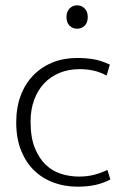

<svg xmlns="http://www.w3.org/2000/svg" viewBox="-20 -694 467 722"><path d="M277 -30Q309 -30 335 -37Q361 -44 384 -55L395 -19Q368 -5 338.5 1.5Q309 8 271 8Q224 8 182.5 -7Q141 -22 109.5 -52Q78 -82 59.5 -127.5Q41 -173 41 -234Q41 -290 58 -335Q75 -380 106 -411.5Q137 -443 178.5 -459.5Q220 -476 270 -476Q301 -476 330 -471.5Q359 -467 393 -451L381 -410Q354 -424 329.5 -429Q305 -434 279 -434Q238 -434 204 -420Q170 -406 146 -380.5Q122 -355 108.5 -318.5Q95 -282 95 -237Q95 -177 111 -137.5Q127 -98 152.5 -74Q178 -50 210.5 -40Q243 -30 277 -30ZM230 -630Q230 -650 241.5 -662Q253 -674 270 -674Q287 -674 298.5 -662Q310 -650 310 -630Q310 -609 298.5 -597.5Q287 -586 270 -586Q253 -586 241.5 -597.5Q230 -609 230 -630Z"/></svg>

Font: Ek Mukta ExtraLight
Style: Regular
Weight: 275
Designer: Girish Dalvi and Yashodeep Gholap
Foundry: Ek Type
Version: Version 2.538;PS 1.002;hotconv 16.6.51;makeotf.lib2.5.65220;